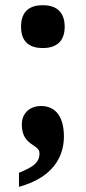

<svg xmlns="http://www.w3.org/2000/svg" viewBox="-20 -565 331 739"><path d="M145 -380C190 -380 229 -400 229 -462C229 -525 190 -545 145 -545C98 -545 61 -525 61 -462C61 -400 98 -380 145 -380ZM53 100V154C178 120 226 44 226 -40C226 -111 197 -157 138 -157C98 -157 64 -132 64 -86C64 -2 132 -12 132 25C132 63 104 79 53 100Z"/></svg>

Font: Noto Serif Lao SemiCondensed ExtraBold
Style: Regular
Weight: 800
Width: 4
Designer: Monotype Design Team
Foundry: Monotype Imaging Inc.
Version: Version 2.003